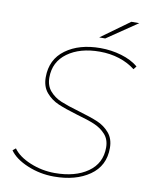

<svg xmlns="http://www.w3.org/2000/svg" viewBox="-94 -936 789 1007"><g transform="rotate(10 300.5 -432.0)"><path d="M26 -95 42 -108Q70 -68 133 -42Q196 -16 264 -16Q373 -16 440 -63Q507 -110 507 -194Q507 -237 482.5 -264Q458 -291 422.5 -306Q387 -321 326 -338Q262 -357 223.5 -373.5Q185 -390 158 -421.5Q131 -453 131 -503Q131 -598 203 -650.5Q275 -703 388 -703Q446 -703 500 -687Q554 -671 590 -641L577 -624Q540 -653 491.5 -668.5Q443 -684 388 -684Q282 -684 216 -636Q150 -588 150 -505Q150 -461 174.5 -433Q199 -405 235 -390Q271 -375 333 -357Q398 -338 436 -322Q474 -306 500.5 -275Q527 -244 527 -195Q527 -100 453 -48.5Q379 3 263 3Q189 3 122 -25Q55 -53 26 -95ZM523 -867H565L403 -757H371Z"/></g></svg>

Font: Montserrat Alternates Thin
Style: Italic
Weight: 250
Italic angle: -11.3°
Designer: Julieta Ulanovsky
Foundry: Julieta Ulanovsky
Version: Version 7.200